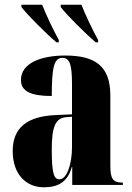

<svg xmlns="http://www.w3.org/2000/svg" viewBox="-20 -786 563 816"><path d="M220 -606H230V-616C205 -661 177 -721 159 -766H71V-756C98 -721 175 -644 220 -606ZM387 -606H397V-616C372 -661 344 -721 326 -766H238V-756C265 -721 342 -644 387 -606ZM166 10C225 10 267 -11 285 -76H287V0H502V-10H499C461 -10 449 -26 449 -80V-380C449 -505 385 -550 257 -550C155 -550 69 -518 69 -446C69 -398 111 -378 200 -378C200 -501 210 -540 245 -540C276 -540 286 -513 286 -428V-300L218 -297C95 -292 34 -243 34 -144C34 -42 94 10 166 10ZM233 -24C210 -24 200 -45 200 -150C200 -246 215 -284 261 -288L286 -290V-161C286 -88 264 -24 233 -24Z"/></svg>

Font: Noto Serif Display ExtraCondensed Black
Style: Regular
Weight: 900
Width: 2
Designer: Monotype Design Team
Foundry: Monotype Imaging Inc.
Version: Version 2.009